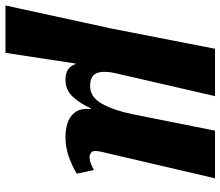

<svg xmlns="http://www.w3.org/2000/svg" viewBox="-112 -504 805 701"><g transform="rotate(90 290.5 -153.5)"><path d="M-40 229 44 -157 118 -536H291L209 -180Q197 -131 206.5 -105.5Q216 -80 254 -80Q295 -80 319 -123.5Q343 -167 357 -235L417 -536H591L494 -120Q488 -94 495 -86Q502 -78 515 -78Q525 -78 536.5 -82.5Q548 -87 561 -94L574 -31Q545 -14 511.5 -2Q478 10 439 10Q414 10 389.5 2.5Q365 -5 350 -25Q335 -45 338 -82H335Q319 -45 294 -17.5Q269 10 231 10Q186 10 174 -27H172L133 229Z"/></g></svg>

Font: Noto Serif SemiCondensed ExtraBold
Style: Italic
Weight: 800
Width: 4
Italic angle: -12°
Designer: Monotype Design Team
Foundry: Monotype Imaging Inc.
Version: Version 2.014; ttfautohint (v1.8.4.7-5d5b)